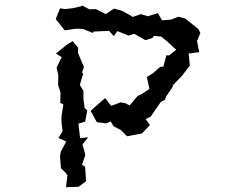

<svg xmlns="http://www.w3.org/2000/svg" viewBox="-20 -754 1040 803"><path d="M420 -344 373 -303 359 -290 385 -243 424 -238 443 -246 455 -226 487 -209 511 -184 574 -196 607 -231 589 -256 610 -266 652 -327 670 -337 674 -349 705 -395 699 -393 742 -438 764 -467 774 -480 769 -530 813 -536 804 -583 818 -616 810 -632 754 -677 725 -684 696 -672 658 -669 640 -699 598 -686 569 -695 535 -683 530 -687 490 -709 457 -718 422 -695 381 -716 354 -715 318 -734 324 -729 286 -720 253 -716 231 -719 213 -674 251 -627 298 -634 327 -633 369 -616 371 -622 436 -625 456 -603 471 -624 518 -605 541 -613 588 -586 617 -595 624 -604 654 -601 680 -580 717 -546 687 -522 676 -523 663 -475H651L620 -448L594 -432L605 -382L573 -361L556 -353L522 -313L505 -322L484 -326L445 -311ZM214 -530 238 -515 217 -472 218 -464 224 -439 223 -399 233 -366 232 -324 245 -317 237 -267V-243L242 -205L224 -177L257 -162L234 -119L231 -100L235 -50L254 -32L262 -21L256 29L309 27L340 4L336 -57L323 -65L337 -106L325 -150L349 -180L315 -176L308 -237L336 -245L345 -292L334 -302L329 -340V-374L314 -399L328 -446L323 -451L331 -474L306 -533L307 -554L284 -582L258 -566Z"/></svg>

Font: チョークS
Style: Regular
Weight: 400
Designer: [Stick] Fontworks Inc.
Foundry: [Stick] Fontworks Inc.
Version: Version 1.200;FEAKit 1.0